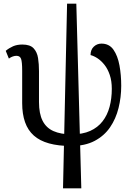

<svg xmlns="http://www.w3.org/2000/svg" viewBox="-20 -780 682 1039"><path d="M321 239 343 -760H393L420 239ZM364 10Q296 10 245.5 -4Q195 -18 163 -46.5Q131 -75 115.5 -119Q100 -163 100 -222V-397Q100 -445 94 -461.5Q88 -478 69 -478Q60 -478 49.5 -474.5Q39 -471 28 -463L11 -505Q29 -520 50.5 -529.5Q72 -539 101 -539Q143 -539 162 -518.5Q181 -498 186 -465.5Q191 -433 191 -395V-228Q191 -165 210.5 -126.5Q230 -88 269.5 -70.5Q309 -53 368 -53Q427 -53 468 -71.5Q509 -90 535 -123.5Q561 -157 573 -202Q585 -247 585 -299Q585 -342 574 -374.5Q563 -407 545.5 -429Q528 -451 508.5 -464Q489 -477 470 -482Q470 -511 487.5 -527.5Q505 -544 529 -544Q571 -544 594 -511Q617 -478 626.5 -426Q636 -374 636 -316Q636 -254 621.5 -195.5Q607 -137 575.5 -91Q544 -45 492 -17.5Q440 10 364 10Z"/></svg>

Font: Noto Serif SemiCondensed
Style: Regular
Weight: 400
Width: 4
Designer: Monotype Design Team
Foundry: Monotype Imaging Inc.
Version: Version 2.013